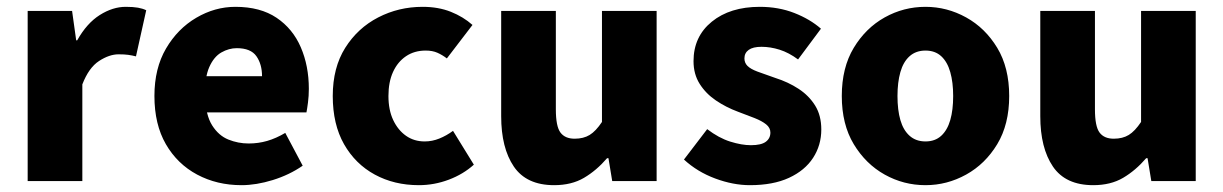

<svg xmlns="http://www.w3.org/2000/svg" viewBox="-20 -530 3581 562"><path d="M61 0V-498H191L203 -412H206Q234 -462 272 -486Q310 -510 348 -510Q370 -510 384 -507.5Q398 -505 408 -500L378 -365Q366 -368 355 -369.5Q344 -371 327 -371Q300 -371 270 -351.5Q240 -332 221 -283V0Z M687 12Q615 12 557 -19Q499 -50 465.5 -108Q432 -166 432 -249Q432 -330 466 -388Q500 -446 554.5 -478Q609 -510 669 -510Q742 -510 789.5 -478Q837 -446 860.5 -391.5Q884 -337 884 -270Q884 -249 881.5 -230Q879 -211 877 -201H557L555 -307H747Q747 -342 730.5 -365.5Q714 -389 673 -389Q650 -389 628 -376.5Q606 -364 592.5 -333.5Q579 -303 580 -249Q582 -193 601 -163Q620 -133 648.5 -121.5Q677 -110 708 -110Q736 -110 762 -117.5Q788 -125 815 -141L866 -45Q827 -18 778.5 -3Q730 12 687 12Z M1206 12Q1134 12 1077 -19Q1020 -50 987 -108Q954 -166 954 -249Q954 -332 990.5 -390Q1027 -448 1087 -479Q1147 -510 1217 -510Q1263 -510 1299.5 -495.5Q1336 -481 1363 -457L1288 -359Q1275 -369 1260.5 -375.5Q1246 -382 1226 -382Q1193 -382 1168.5 -365.5Q1144 -349 1130.5 -319.5Q1117 -290 1117 -249Q1117 -208 1131 -178.5Q1145 -149 1168.5 -132.5Q1192 -116 1223 -116Q1245 -116 1266 -124.5Q1287 -133 1306 -147L1367 -48Q1336 -20 1293.5 -4Q1251 12 1206 12Z M1602 12Q1521 12 1484 -42.5Q1447 -97 1447 -190V-498H1607V-210Q1607 -160 1620.5 -142Q1634 -124 1662 -124Q1688 -124 1706 -135Q1724 -146 1742 -173V-498H1902V0H1772L1761 -67H1757Q1726 -31 1689.5 -9.5Q1653 12 1602 12Z M2175 12Q2126 12 2073.5 -7.5Q2021 -27 1982 -63L2050 -152Q2084 -126 2117.5 -115.5Q2151 -105 2178 -105Q2208 -105 2221.5 -115Q2235 -125 2235 -142Q2235 -156 2222.5 -166Q2210 -176 2188.5 -184.5Q2167 -193 2140 -203Q2105 -216 2075.5 -236Q2046 -256 2028 -284.5Q2010 -313 2010 -351Q2010 -423 2063.5 -466.5Q2117 -510 2204 -510Q2259 -510 2305 -492Q2351 -474 2383 -446L2316 -356Q2289 -376 2262 -384.5Q2235 -393 2209 -393Q2184 -393 2171.5 -384Q2159 -375 2159 -359Q2159 -346 2168 -337Q2177 -328 2197 -320.5Q2217 -313 2249 -302Q2287 -290 2317.5 -270Q2348 -250 2366 -221Q2384 -192 2384 -151Q2384 -105 2360 -68Q2336 -31 2289.5 -9.5Q2243 12 2175 12Z M2689 12Q2625 12 2569.5 -19Q2514 -50 2479 -108Q2444 -166 2444 -249Q2444 -332 2479 -390Q2514 -448 2569.5 -479Q2625 -510 2689 -510Q2752 -510 2808 -479Q2864 -448 2899 -390Q2934 -332 2934 -249Q2934 -166 2899 -108Q2864 -50 2808 -19Q2752 12 2689 12ZM2689 -116Q2717 -116 2735 -132.5Q2753 -149 2761.5 -178.5Q2770 -208 2770 -249Q2770 -289 2761.5 -319Q2753 -349 2735 -365.5Q2717 -382 2689 -382Q2661 -382 2642.5 -365.5Q2624 -349 2615.5 -319Q2607 -289 2607 -249Q2607 -208 2615.5 -178.5Q2624 -149 2642.5 -132.5Q2661 -116 2689 -116Z M3180 12Q3099 12 3062 -42.5Q3025 -97 3025 -190V-498H3185V-210Q3185 -160 3198.5 -142Q3212 -124 3240 -124Q3266 -124 3284 -135Q3302 -146 3320 -173V-498H3480V0H3350L3339 -67H3335Q3304 -31 3267.5 -9.5Q3231 12 3180 12Z"/></svg>

Font: Source Sans 3 ExtraBold
Style: Regular
Weight: 800
Designer: Paul D. Hunt
Foundry: Adobe
Version: Version 3.052;hotconv 1.1.0;makeotfexe 2.6.0